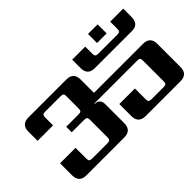

<svg xmlns="http://www.w3.org/2000/svg" viewBox="-113 -1103 1457 1457"><g transform="rotate(-45 615.0 -375.0)"><path d="M1008 -750V-653H905V-750ZM621 -402H1147Q1224 -402 1224 -325V-77Q1224 0 1147 0H775Q697 0 697 -77V-206H864V-91Q864 -72 871 -65.5Q878 -59 897 -59H1025Q1044 -59 1050.5 -65.5Q1057 -72 1057 -91V-312Q1057 -331 1050.5 -337Q1044 -343 1025 -343H565V-339Q621 -338 621 -280V-77Q621 0 544 0H138Q61 0 61 -77V-206H227V-91Q227 -72 234 -65.5Q241 -59 260 -59H422Q441 -59 448 -65.5Q455 -72 455 -91V-278Q455 -297 448.5 -303.5Q442 -310 422 -310H290V-369H422Q442 -369 448.5 -375.5Q455 -382 455 -402V-531Q455 -550 448.5 -556.5Q442 -563 422 -563H260Q240 -563 233.5 -556.5Q227 -550 227 -531V-447H61V-545Q61 -622 138 -622H544Q621 -622 621 -545ZM1090 -697H1230V-608Q1230 -530 1156 -530H757Q682 -530 682 -608V-697H822V-621Q822 -602 829 -595.5Q836 -589 855 -589H1058Q1077 -589 1083.5 -595.5Q1090 -602 1090 -621Z"/></g></svg>

Font: Sarpanch
Style: Bold
Weight: 700
Designer: Manushi Parikh (Devanagari and Latin), Jyotish Sonowal (Devanagari)
Foundry: Indian Type Foundry
Version: Version 2.004;PS 1.0;hotconv 1.0.78;makeotf.lib2.5.61930; tt